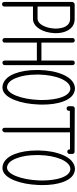

<svg xmlns="http://www.w3.org/2000/svg" viewBox="558 -1330 773 1930"><g transform="rotate(90 945.0 -365.5)"><path d="M46 -683V-356H171Q207 -358 234 -403Q263 -453 267 -521Q268 -531 268 -539Q267 -598 247 -637Q220 -683 171 -683ZM23 -729H171Q245 -729 284 -664Q286 -661 287 -659Q314 -609 314 -540Q314 -529 313 -518Q308 -438 274 -380Q232 -311 171 -310H46V-22Q46 -5 29 0Q26 1 23 1Q6 1 1 -16Q0 -19 0 -22V-333V-706Q6 -725 23 -729Z M386 -730Q403 -730 408 -714Q409 -710 409 -707V-394Q413 -395 415 -395H580Q585 -395 589 -393V-707Q589 -725 605 -729Q609 -730 612 -730Q629 -730 634 -714Q635 -710 635 -707V-26Q635 -9 618 -4Q614 -3 612 -3Q594 -3 590 -20Q589 -23 589 -26V-350Q584 -349 580 -349H415Q412 -349 409 -350V-26Q409 -9 392 -4Q389 -3 386 -3Q369 -3 364 -20Q363 -23 363 -26V-707Q363 -725 380 -729Q383 -730 386 -730Z M871 -686Q842 -685 818 -663Q792 -638 772 -593Q733 -501 730 -367Q730 -359 730 -352Q730 -227 764 -141Q782 -95 806 -72Q831 -49 859 -49Q881 -50 901 -71Q924 -95 942 -140Q979 -234 985 -366Q986 -385 986 -403Q985 -516 960 -592Q944 -638 921 -662Q898 -685 871 -686ZM872 -732Q919 -730 954 -694Q984 -661 1003 -607Q1032 -523 1032 -404Q1032 -384 1031 -364Q1025 -223 985 -123Q963 -69 935 -39Q901 -3 859 -3Q812 -4 775 -39Q742 -70 721 -124Q684 -219 684 -352Q684 -360 684 -368Q687 -511 730 -611Q754 -666 786 -696Q825 -732 872 -732Z M1505 -728Q1522 -728 1527 -712Q1528 -708 1528 -705V-678Q1528 -661 1511 -656Q1507 -655 1505 -655Q1487 -655 1483 -672Q1482 -675 1482 -678V-682H1311V-24Q1304 -5 1288 -1Q1271 -1 1266 -17Q1265 -21 1265 -24V-681H1096Q1094 -672 1094 -671Q1094 -654 1078 -649Q1074 -649 1071 -648Q1053 -648 1049 -666Q1049 -669 1048 -670Q1048 -702 1048 -702Q1048 -724 1065 -729Q1068 -729 1071 -730Z M1680 -686Q1651 -685 1627 -663Q1601 -638 1581 -593Q1542 -501 1539 -367Q1539 -359 1539 -352Q1539 -227 1573 -141Q1591 -95 1615 -72Q1640 -49 1668 -49Q1690 -50 1710 -71Q1733 -95 1751 -140Q1788 -234 1794 -366Q1795 -385 1795 -403Q1794 -516 1769 -592Q1753 -638 1730 -662Q1707 -685 1680 -686ZM1681 -732Q1728 -730 1763 -694Q1793 -661 1812 -607Q1841 -523 1841 -404Q1841 -384 1840 -364Q1834 -223 1794 -123Q1772 -69 1744 -39Q1710 -3 1668 -3Q1621 -4 1584 -39Q1551 -70 1530 -124Q1493 -219 1493 -352Q1493 -360 1493 -368Q1496 -511 1539 -611Q1563 -666 1595 -696Q1634 -732 1681 -732Z"/></g></svg>

Font: Santa Chrismast Display
Style: Regular
Weight: 400
Designer: MUHAMMAD YONI
Version: Version 001.000